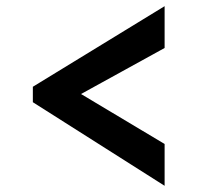

<svg xmlns="http://www.w3.org/2000/svg" viewBox="-20 -599 636 619"><path d="M510.7 0 85.9 -269.5V-319.3L510.7 -579.1V-444.3L241.2 -295.9L510.7 -134.8Z"/></svg>

Font: Sen
Style: Bold
Weight: 700
Designer: Kosal Sen, Philatype
Foundry: Philatype
Version: Version 2.000;gftools[0.9.31]